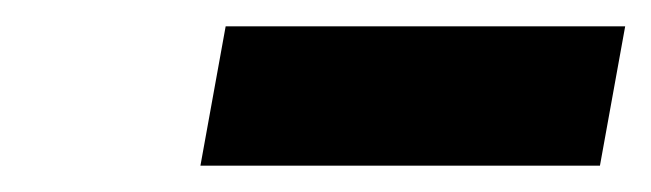

<svg xmlns="http://www.w3.org/2000/svg" viewBox="-20 -741 495 146"><path d="M151.6 -721H455.4L436.2 -615H132.4Z"/></svg>

Font: Fixel Italic Variable Display Thin
Style: Italic
Weight: 100
Italic angle: -10°
Designer: AlfaBravo + MacPaw
Foundry: Kyrylo Tkachov, Marchela Mozhyna, Serhii Makarenko, Maria Weinstein, Zakhar Kryvoshyya
Version: Version 1.210;Glyphs 3.2 (3217)